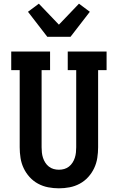

<svg xmlns="http://www.w3.org/2000/svg" viewBox="-20 -1015 640 1043"><path d="M300 8Q271 8 242 2.5Q213 -3 187 -17Q161 -31 141 -53Q121 -75 108.5 -101.5Q96 -128 91.5 -157Q87 -186 87 -215V-634H41V-735H252V-634H206V-215Q206 -201 207.5 -186.5Q209 -172 213.5 -158Q218 -144 226 -131.5Q234 -119 245.5 -110Q257 -101 271 -97Q285 -93 300 -93Q315 -93 329 -97Q343 -101 354.5 -110Q366 -119 374 -131.5Q382 -144 386.5 -158Q391 -172 392.5 -186.5Q394 -201 394 -215V-634H348V-735H559V-634H513V-215Q513 -186 508.5 -157Q504 -128 491.5 -101.5Q479 -75 459 -53Q439 -31 413 -17Q387 -3 358 2.5Q329 8 300 8ZM237 -815 132 -951 191 -995 300 -881 409 -995 468 -951 363 -815Z"/></svg>

Font: Iosevka HT Extended
Style: Bold
Weight: 700
Width: 7
Monospace: yes
Designer: Belleve Invis
Foundry: Belleve Invis
Version: Version 32.3.0; ttfautohint (v1.8.4)